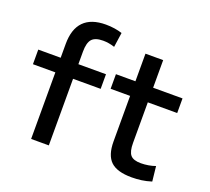

<svg xmlns="http://www.w3.org/2000/svg" viewBox="-130 -935 1215 1111"><g transform="rotate(20 477.0 -380.0)"><path d="M161 0V-410H23V-500H161V-585Q161 -677 206.5 -723.5Q252 -770 342 -770Q370 -770 396 -766Q422 -762 443 -755L430 -665Q394 -677 359 -677Q310 -677 290 -654.5Q270 -632 270 -577V-500H440V-410H270V0Z M783 10Q693 10 653.5 -27.5Q614 -65 614 -150V-430H494V-520H614V-690H723V-520H904V-430H723V-180Q723 -127 741 -106Q759 -85 805 -85Q828 -85 851.5 -89Q875 -93 894 -100L904 -8Q872 2 842.5 6Q813 10 783 10Z"/></g></svg>

Font: M PLUS 1 Medium
Style: Regular
Weight: 500
Designer: Coji Morishita
Foundry: UNDERFOREST DESIGN
Version: Version 1.001